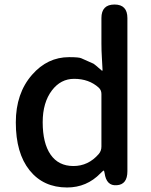

<svg xmlns="http://www.w3.org/2000/svg" viewBox="-20 -817 670 850"><path d="M277 13Q172 13 111 -63Q50 -139 50 -275Q50 -404 122 -486Q190 -564 286 -564Q330 -564 340 -559Q367 -547 394 -535Q397 -534 430 -505Q434 -502 434 -507L431 -562Q429 -593 429 -624V-737Q429 -797 487 -797Q544 -797 544 -737V-59Q544 0 497 3Q451 7 443 -51L442 -55Q441 -62 439 -62Q437 -62 425 -50Q364 13 277 13ZM417 -135Q429 -149 429 -168V-401Q429 -418 417 -429Q374 -468 308 -468Q249 -468 210 -417Q169 -363 169 -276Q169 -183 204 -132.5Q239 -82 305 -82Q371 -82 417 -135Z"/></svg>

Font: Resource Han Rounded TW Medium
Style: Regular
Weight: 500
Designer: Cyano Hao (round all glyphs); Ryoko NISHIZUKA 西塚涼子 (kana, bopomofo & ideographs); Paul D. Hunt (Latin, Greek & Cyrillic)
Foundry: Cyano Hao
Version: 0.990